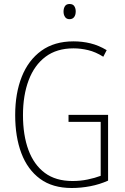

<svg xmlns="http://www.w3.org/2000/svg" viewBox="-20 -931 624 961"><path d="M323 -356H521V-27Q479 -8 432 1Q385 10 339 10Q243 10 180.5 -36Q118 -82 87 -164Q56 -246 56 -355Q56 -464 89 -547Q122 -630 187 -677Q252 -724 348 -724Q392 -724 433 -714Q474 -704 514 -680L497 -647Q459 -671 421.5 -680Q384 -689 348 -689Q264 -689 208 -647Q152 -605 123.5 -529.5Q95 -454 95 -355Q95 -254 122.5 -180Q150 -106 204.5 -65.5Q259 -25 343 -25Q382 -25 418.5 -32.5Q455 -40 484 -51V-321H323ZM328 -911Q345 -911 352 -900Q359 -889 359 -874Q359 -856 351 -845.5Q343 -835 328 -835Q313 -835 305.5 -846Q298 -857 298 -873Q298 -889 305 -900Q312 -911 328 -911Z"/></svg>

Font: Noto Sans Lao UI Cond ExtLt
Style: Regular
Weight: 200
Width: 3
Designer: Monotype Design Team
Foundry: Monotype Imaging Inc.
Version: Version 2.000; ttfautohint (v1.8.4.7-5d5b)